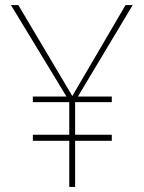

<svg xmlns="http://www.w3.org/2000/svg" viewBox="-20 -734 564 754"><path d="M501 -714H473L264 -357L52 -714H23L241 -355H109V-333H252V-205H109V-181H252V0H275V-181H419V-205H275V-333H419V-355H286Z"/></svg>

Font: Glow Sans SC Normal Thin
Style: Regular
Weight: 100
Designer: Ryoko NISHIZUKA (kana, bopomofo & ideographs); Paul D. Hunt (Latin, Greek & Cyrillic); Sandoll Communications, Soo-young
Version: Version 0.93